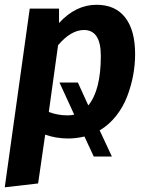

<svg xmlns="http://www.w3.org/2000/svg" viewBox="-21 -566 620 807"><path d="M546.9 -338.9Q546.9 -293.9 538.6 -249.3Q530.3 -204.6 513.4 -160.4Q496.6 -116.2 466.8 -78.6Q437 -41 397.9 -18.1L449.2 91.8H373L334 7.8Q298.3 16.1 266.1 16.1Q214.8 16.1 168.9 0L139.2 205.1L-1 221.2L104 -529.8H227.1V-469.2Q297.4 -545.9 384.8 -545.9Q463.9 -545.9 505.4 -492.2Q546.9 -438.5 546.9 -338.9ZM262.2 -81.1Q277.8 -81.1 291 -84L229 -219.2H306.2L350.1 -123Q402.8 -186.5 402.8 -331.1Q402.8 -439.9 332 -439.9Q277.3 -439.9 223.1 -376L184.1 -95.2Q222.7 -81.1 262.2 -81.1Z"/></svg>

Font: FiraGO SemiBold
Style: Italic
Weight: 600
Italic angle: -8°
Designer: bBox Type GmbH
Foundry: bBox Type GmbH
Version: Version 1.001;PS 001.001;hotconv 1.0.88;makeotf.lib2.5.64775